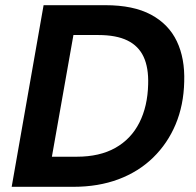

<svg xmlns="http://www.w3.org/2000/svg" viewBox="-20 -720 754 740"><path d="M25 0 148 -700H386Q494 -700 562 -663.5Q630 -627 661.5 -561Q693 -495 690 -405Q688 -315 657 -241Q626 -167 570 -112.5Q514 -58 436.5 -29Q359 0 263 0ZM180 -116H276Q364 -116 424.5 -150Q485 -184 517 -247Q549 -310 551 -395Q553 -459 533.5 -501Q514 -543 471 -564Q428 -585 359 -585H263Z"/></svg>

Font: DM Sans 18pt
Style: Bold Italic
Weight: 700
Italic angle: -10°
Designer: Colophon Foundry, Jonny Pinhorn
Foundry: Colophon Foundry
Version: Version 4.004;gftools[0.9.30]